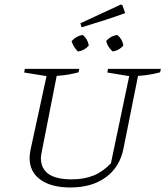

<svg xmlns="http://www.w3.org/2000/svg" viewBox="-20 -823 732 850"><path d="M292 7Q207 7 159 -27.5Q111 -62 111 -124Q111 -137 115 -159L186 -486L87 -502L90 -518H331L328 -503Q310 -498 285.5 -493.5Q261 -489 231 -487L166 -157Q164 -146 162.5 -138Q161 -130 161 -124Q161 -29 297 -29Q353 -29 394.5 -46Q436 -63 471 -100L552 -486L455 -502L458 -518H692L689 -503Q671 -498 647 -493.5Q623 -489 591 -487L527 -167Q511 -84 449 -38.5Q387 7 292 7ZM341 -702 336 -720 515 -803 522 -800 534 -765Q493 -750 447 -735Q401 -720 341 -702ZM325 -595Q304 -616 297 -641Q319 -665 347 -668Q369 -649 373 -621Q354 -599 325 -595ZM479 -595Q457 -614 450 -641Q470 -665 500 -668Q523 -648 526 -621Q506 -599 479 -595Z"/></svg>

Font: Piazzolla SC ExtraLight
Style: Italic
Weight: 200
Italic angle: -11.3°
Designer: Juan Pablo del Peral
Foundry: Huerta Tipografica
Version: Version 1.330